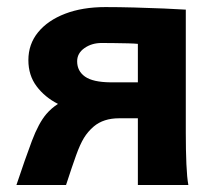

<svg xmlns="http://www.w3.org/2000/svg" viewBox="-20 -528 631 548"><path d="M373.5 -190.4H319.8Q275.4 -190.4 247.6 -167Q231 -152.8 219.7 -134.5Q208.5 -116.2 197.3 -85Q186 -53.7 168.5 0H26.9Q51.8 -74.7 71 -125.7Q90.3 -176.8 112.3 -202.6Q126.5 -219.2 145.5 -231.4Q107.9 -250.5 84.5 -281.7Q61 -313 61 -356.4Q61 -401.9 88.6 -435.8Q116.2 -469.7 165.8 -488.8Q215.3 -507.8 280.8 -507.8Q318.4 -507.8 363.3 -506.6Q408.2 -505.4 448.2 -503.7Q488.3 -502 510.3 -500.5V-148.9Q510.3 -98.6 512 -59.6Q513.7 -20.5 517.6 0H373.5ZM295.4 -293H373.5V-402.8Q364.7 -403.8 345.7 -404.3Q326.7 -404.8 305.9 -405Q285.2 -405.3 270 -405.3Q241.7 -405.3 220.9 -390.6Q200.2 -376 200.2 -353Q200.2 -325.2 222.7 -309.3Q245.1 -293.5 295.4 -293Z"/></svg>

Font: Andika
Style: Bold
Weight: 700
Designer: Victor Gaultney, Annie Olsen, Julie Remington, Don Collingsworth, Eric Hays, Becca Hirsbrunner
Foundry: SIL International
Version: Version 6.101